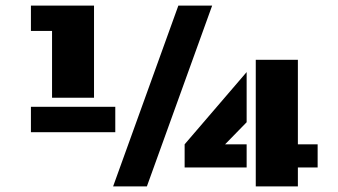

<svg xmlns="http://www.w3.org/2000/svg" viewBox="-20 -668 1211 688"><path d="M619.1 -647.9H740.2L506.3 0H385.3ZM316.9 -317.9H166.5V-557.1H90.8V-647.9H316.9ZM90.8 -285.2H393.1V-194.3H90.8ZM1047.4 -150.9H1118.2V-67.9H1047.4V0H896.5V-453.6H1047.4ZM641.6 -150.9 863.8 -409.7V-230L786.6 -150.9H863.8V-67.9H641.6Z"/></svg>

Font: Black Ops One
Style: Regular
Weight: 400
Designer: James Grieshaber
Foundry: James Grieshaber
Version: Version 1.002